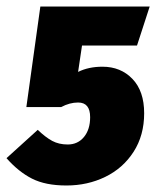

<svg xmlns="http://www.w3.org/2000/svg" viewBox="-37 -552 495 590"><path d="M384 -412H215L203 -331Q235 -347 278 -347Q334 -347 370 -309.5Q406 -272 406 -204Q406 -136 373.5 -85.5Q341 -35 286.5 -8.5Q232 18 167 18Q103 18 61.5 -3Q20 -24 -17 -66L79 -153Q103 -130 123.5 -119Q144 -108 171 -108Q202 -108 221 -131Q240 -154 240 -192Q240 -237 203 -237Q177 -237 151 -223H44L87 -532H423Z"/></svg>

Font: Fira Sans Condensed ExtraBold
Style: Italic
Weight: 800
Width: 3
Italic angle: -8°
Designer: bBox Type GmbH & Carrois Corporate GbR & Edenspiekermann AG
Foundry: bBox Type GmbH & Carrois Corporate GbR & Edenspiekermann AG
Version: Version 4.301